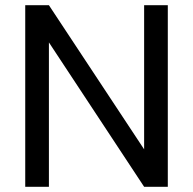

<svg xmlns="http://www.w3.org/2000/svg" viewBox="-20 -718 743 738"><path d="M168 0V-555L534 0H625V-698H534V-144L168 -698H77V0Z"/></svg>

Font: Poppins
Style: Regular
Weight: 400
Designer: Ninad Kale (Devanagari), Jonny Pinhorn (Latin)
Foundry: Indian Type Foundry
Version: 4.004